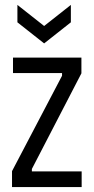

<svg xmlns="http://www.w3.org/2000/svg" viewBox="-20 -763 382 783"><path d="M29 0V-65L233 -454V-465H33V-528H312V-464L110 -74V-64H313V0ZM51 -743 160 -657 269 -743V-672L160 -586L51 -672Z"/></svg>

Font: Bricolage Grotesque 10pt Condensed Light
Style: Regular
Weight: 300
Width: 3
Designer: Mathieu Triay
Foundry: Atelier Triay
Version: Version 1.000; ttfautohint (v1.8.4.7-5d5b);gftools[0.9.32]